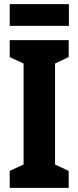

<svg xmlns="http://www.w3.org/2000/svg" viewBox="-20 -908 379 928"><path d="M312 0H27V-82L94 -113V-601L27 -632V-714H312V-632L246 -601V-113L312 -82ZM313 -888V-783H27V-888Z"/></svg>

Font: Noto Sans ExtraCondensed ExtraBold
Style: Regular
Weight: 800
Width: 2
Designer: Monotype Design Team
Foundry: Monotype Imaging Inc.
Version: Version 2.013; ttfautohint (v1.8.4.7-5d5b)